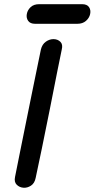

<svg xmlns="http://www.w3.org/2000/svg" viewBox="-20 -901 453 920"><path d="M151 -49Q176 -164 219 -379Q261 -593 276 -664Q282 -688 269.5 -700.5Q257 -713 237.5 -713.5Q218 -714 200 -701.5Q182 -689 176 -664Q170 -635 158.5 -579Q147 -523 132.5 -452Q118 -381 103 -306.5Q88 -232 74.5 -165.5Q61 -99 52 -53Q47 -29 60 -16Q73 -3 92 -1.5Q111 0 128.5 -11.5Q146 -23 151 -49ZM148 -787H351Q376 -787 392 -801Q408 -815 412 -834Q416 -853 406.5 -867Q397 -881 373 -881H168Q142 -881 127 -867Q112 -853 108.5 -834Q105 -815 115 -801Q125 -787 148 -787Z"/></svg>

Font: Balsamiq Sans
Style: Italic
Weight: 400
Italic angle: -12°
Designer: Michael Angeles
Foundry: Balsamiq SRL
Version: Version 1.020; ttfautohint (v1.8.4.7-5d5b);gftools[0.9.26]